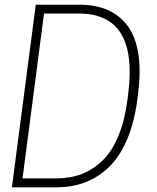

<svg xmlns="http://www.w3.org/2000/svg" viewBox="-20 -800 670 820"><path d="M569.8 -401.9 566.9 -377.9Q554.2 -278.8 523.2 -205.3Q492.2 -131.8 446.3 -87.4Q400.4 -43 344.5 -21.5Q288.6 0 221.2 0H30.8L132.8 -779.8H319.8Q387.2 -779.8 437.7 -758.3Q488.3 -736.8 522.9 -692.4Q557.6 -647.9 570.1 -574.5Q582.5 -501 569.8 -401.9ZM76.2 -38.1H221.2Q280.8 -38.1 329.8 -57.1Q378.9 -76.2 419.2 -115.7Q459.5 -155.3 486.6 -221.7Q513.7 -288.1 524.9 -377.9L527.8 -401.9Q570.3 -742.2 316.9 -742.2H168Z"/></svg>

Font: Cooper Hewitt
Style: Light Italic
Weight: 704
Designer: Village Type and Design LLC
Foundry: Cooper Hewitt Smithsonian Design Museum
Version: 1.000